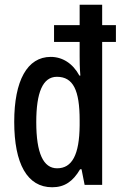

<svg xmlns="http://www.w3.org/2000/svg" viewBox="-20 -780 514 810"><path d="M200 10C253 10 288 -15 318 -66H324L337 0H411V-603H469V-674H411V-760H316V-674H208V-603H316V-541C316 -524 316 -497 319 -461H315C287 -513 243 -540 194 -540C95 -540 40 -440 40 -266C40 -89 95 10 200 10ZM221 -70C163 -70 133 -133 133 -265C133 -389 160 -456 220 -456C289 -456 316 -399 316 -273V-251C315 -127 284 -70 221 -70Z"/></svg>

Font: Noto Sans Malayalam ExtraCondensed Medium
Style: Regular
Weight: 500
Width: 2
Designer: Jelle Bosma - Monotype Design Team
Foundry: Monotype Imaging Inc.
Version: Version 2.104